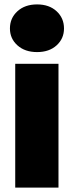

<svg xmlns="http://www.w3.org/2000/svg" viewBox="-20 -850 335 870"><path d="M49 0V-561H245V0ZM148 -614Q93 -614 59 -644.5Q25 -675 25 -721Q25 -768 59 -799Q93 -830 148 -830Q203 -830 236.5 -799Q270 -768 270 -721Q270 -675 236.5 -644.5Q203 -614 148 -614Z"/></svg>

Font: Parkinsans Light ExtraBold
Style: Regular
Weight: 800
Version: Version 1.000